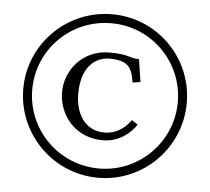

<svg xmlns="http://www.w3.org/2000/svg" viewBox="-45 -636 723 661"><g transform="rotate(5 316.5 -305.5)"><path d="M437 -217 416 -231C405 -215 376 -180 325 -180C257 -180 224 -238 224 -305C224 -410 283 -435 320 -435C393 -435 399 -404 407 -360L434 -364L422 -442C388 -442 389 -456 319 -456C225 -456 168 -380 168 -307C168 -227 226 -153 322 -153C377 -153 417 -186 437 -217ZM317 -23C473 -23 599 -150 599 -306C599 -462 473 -588 317 -588C161 -588 34 -462 34 -306C34 -151 160 -23 317 -23ZM317 -557C456 -557 568 -445 568 -306C568 -167 455 -55 317 -55C177 -55 65 -168 65 -306C65 -445 177 -557 317 -557Z"/></g></svg>

Font: Linux Libertine O C
Style: Regular
Weight: 400
Designer: Philipp H. Poll
Foundry: Philipp H. Poll
Version: Version 4.0.3